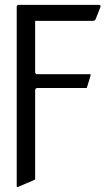

<svg xmlns="http://www.w3.org/2000/svg" viewBox="-20 -459 454 792"><path d="M49 -432Q51 -439 57 -439H387Q395 -439 395 -432L375 -381Q372 -373 362 -373H125V-162Q125 -153 134 -153H350Q354 -153 354 -149L339 -99Q339 -96 335 -96H134Q125 -96 125 -85V280Q125 282 122 283L52 313Q49 313 49 310Z"/></svg>

Font: Cardo
Style: Regular
Weight: 400
Designer: David J. Perry
Foundry: David J. Perry
Version: Version 1.0451